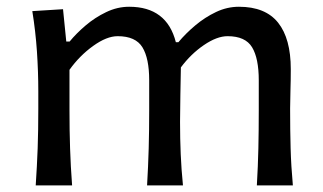

<svg xmlns="http://www.w3.org/2000/svg" viewBox="-20 -560 975 580"><path d="M755.9 0Q759.3 -58.1 760.5 -111.8Q761.7 -165.5 761.7 -227.5V-317.4Q761.7 -383.8 741.5 -417.2Q721.2 -450.7 667.5 -450.7Q635.3 -450.7 595.9 -423.8Q556.6 -397 526.4 -356.4Q525.9 -322.3 524.9 -274.4Q523.9 -226.6 523.9 -191.9Q523.9 -140.1 525.9 -94.5Q527.8 -48.8 532.7 0H424.3Q427.7 -58.1 429.2 -111.8Q430.7 -165.5 430.7 -227.5V-317.4Q430.7 -383.8 410.2 -417.2Q389.6 -450.7 335.4 -450.7Q302.2 -450.7 261.2 -421.1Q220.2 -391.6 189.9 -349.1V-227.5Q189.9 -165.5 191.7 -111.8Q193.4 -58.1 197.8 0H87.9Q91.8 -58.1 93.8 -112.3Q95.7 -166.5 95.7 -231.9V-284.7Q95.7 -342.8 91.6 -404.3Q87.4 -465.8 77.6 -526.4L170.4 -532.2L180.2 -434.6H190.4Q210.4 -459 238.8 -483.2Q267.1 -507.3 300.8 -523.4Q334.5 -539.6 370.1 -539.6Q483.9 -539.6 511.2 -432.6H519Q541 -459 570.1 -483.4Q599.1 -507.8 632.6 -523.7Q666 -539.6 701.7 -539.6Q781.7 -539.6 820.1 -491.5Q858.4 -443.4 858.4 -351.1Q858.4 -316.9 857.4 -286.4Q856.4 -255.9 856.4 -231.9Q856.4 -166.5 857.9 -112.3Q859.4 -58.1 864.7 0Z"/></svg>

Font: Pinar-DS1-FD Medium
Style: Regular
Weight: 500
Designer: Amin Abedi
Version: Version 3.000